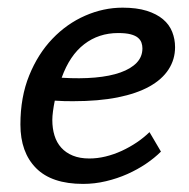

<svg xmlns="http://www.w3.org/2000/svg" viewBox="-20 -460 484 491"><path d="M391.6 -72.3Q375.5 -56.2 353.5 -41.3Q331.5 -26.4 305.7 -14.9Q279.8 -3.4 251 3.4Q222.2 10.3 192.4 10.3Q112.3 10.3 72.3 -30Q32.2 -70.3 32.2 -141.6Q32.2 -211.9 54.7 -267.1Q77.1 -322.3 114 -360.8Q150.9 -399.4 197.8 -419.9Q244.6 -440.4 293.5 -440.4Q329.6 -440.4 355.2 -432.4Q380.9 -424.3 397 -410.6Q413.1 -397 420.4 -378.4Q427.7 -359.9 427.7 -339.4Q427.7 -308.1 411.1 -282.5Q394.5 -256.8 362.1 -238.8Q329.6 -220.7 280.8 -210.9Q231.9 -201.2 167.5 -201.2Q156.2 -201.2 144.8 -201.4Q133.3 -201.7 120.1 -202.6Q117.2 -188.5 115.5 -175.5Q113.8 -162.6 113.8 -153.3Q113.8 -131.3 119.4 -113.3Q125 -95.2 136.7 -82.3Q148.4 -69.3 166.3 -62Q184.1 -54.7 208.5 -54.7Q229 -54.7 250 -59.8Q271 -64.9 291.3 -74.2Q311.5 -83.5 329.6 -95.7Q347.7 -107.9 362.3 -122.1ZM282.2 -375.5Q232.4 -375.5 195.3 -346.9Q158.2 -318.4 137.7 -261.2Q185.1 -258.3 223.1 -261.7Q261.2 -265.1 288.1 -274.7Q314.9 -284.2 329.6 -299.6Q344.2 -314.9 344.2 -336.4Q344.2 -343.8 341.8 -350.8Q339.4 -357.9 332.8 -363.5Q326.2 -369.1 314 -372.3Q301.8 -375.5 282.2 -375.5Z"/></svg>

Font: PT Astra Sans
Style: Italic
Weight: 400
Italic angle: -16°
Designer: A.Korolkova, I. Chaeva
Foundry: ParaType Ltd
Version: Version 1.001; ttfautohint (v1.6)